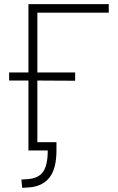

<svg xmlns="http://www.w3.org/2000/svg" viewBox="-20 -725 567 925"><path d="M87 180 83 140 114 138Q166 134 188 102Q210 70 210 0H117V-337H24V-376H117V-705H504V-664H160V-376H342V-336L160 -337V-40H252V0Q252 89 217.5 131.5Q183 174 118 178Z"/></svg>

Font: Nunito Sans 10pt SemiCondensed ExtraLight
Style: Regular
Weight: 250
Width: 4
Designer: Vernon Adams
Foundry: Vernon Adams
Version: Version 3.101;gftools[0.9.27]